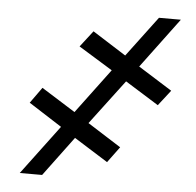

<svg xmlns="http://www.w3.org/2000/svg" viewBox="-49 -705 770 754"><g transform="rotate(5 336.0 -327.5)"><path d="M440.7 -394.9 307.9 -218.8 440 -134.9 393.8 -72.4 260.3 -156.2 144.2 0H56.1L201.7 -194.6L71 -278.4L115.8 -340.9L249.3 -257.1L380.7 -433.2L246.8 -515.6L296.2 -579.5L428.3 -495.7L547.6 -654.8H633.9L486.9 -457.4L620.4 -373.6L572.8 -312.5Z"/></g></svg>

Font: Karasuma Gothic
Style: Bold Italic
Weight: 700
Italic angle: 9.39998°
Designer: Rasmus Andersson / Ryoko Nishizuka
Foundry: Genbu
Version: Version 1.00